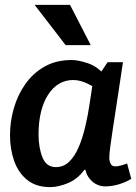

<svg xmlns="http://www.w3.org/2000/svg" viewBox="-20 -755 558 787"><path d="M421 -500H484Q469 -398 458.5 -331Q448 -264 442 -223.5Q436 -183 433 -161Q430 -139 429 -128Q428 -117 428 -109Q428 -96 433 -84.5Q438 -73 453 -73Q463 -73 477 -77Q491 -81 501 -85L518 -22Q496 -8 467 0.5Q438 9 412 9Q382 9 359 -10.5Q336 -30 330 -59H326Q297 -20 257.5 -4Q218 12 186 12Q128 12 91.5 -17.5Q55 -47 38 -95.5Q21 -144 21 -201Q21 -256 36.5 -310.5Q52 -365 83.5 -410Q115 -455 162.5 -482Q210 -509 274 -509Q300 -509 339.5 -496Q379 -483 406 -450V-365Q338 -427 280 -427Q248 -427 222 -411.5Q196 -396 177 -366.5Q158 -337 148 -296Q138 -255 138 -204Q138 -150 154 -110Q170 -70 209 -70Q241 -70 264 -92.5Q287 -115 303 -153Q319 -191 330 -238Q341 -285 348 -334L359 -407ZM267 -735 352 -570H249L122 -735Z"/></svg>

Font: Rosario Light
Style: Bold Italic
Weight: 700
Italic angle: -8.05°
Version: Version 1.101; ttfautohint (v1.8.1.43-b0c9)